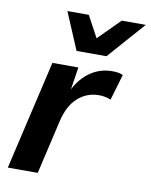

<svg xmlns="http://www.w3.org/2000/svg" viewBox="-84 -804 680 866"><g transform="rotate(10 256.5 -371.0)"><path d="M363 -572H226L154 -742H252L305 -644L403 -742H513ZM231 -397Q258 -450 302 -480Q346 -510 401 -510Q434 -510 450 -501L415 -382Q391 -393 360 -393Q306 -393 264.5 -356.5Q223 -320 206 -246L149 0H12L128 -500H247Z"/></g></svg>

Font: Elaine Sans SemiBold
Style: Italic
Weight: 600
Italic angle: -13°
Designer: Wei Huang
Foundry: Wei Huang
Version: Version 2.001;December 24, 2019;FontCreator 12.0.0.2547 64-b